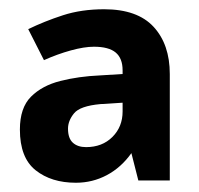

<svg xmlns="http://www.w3.org/2000/svg" viewBox="-20 -785 430 415"><path d="M144 -390Q91 -390 57 -417Q23 -444 23 -505Q23 -552 47 -576Q71 -600 110.5 -610Q150 -620 196 -622L245 -625V-633Q245 -659 230 -671.5Q215 -684 183 -684Q162 -684 133 -676Q104 -668 75 -655L41 -722Q76 -739 116 -752Q156 -765 205 -765Q277 -765 312 -727Q347 -689 347 -625V-395H279L264 -454Q242 -423 211 -406.5Q180 -390 144 -390ZM166 -467Q201 -467 223 -489Q245 -511 245 -544V-563L197 -560Q153 -556 140 -540Q127 -524 127 -507Q127 -486 137.5 -476.5Q148 -467 166 -467Z"/></svg>

Font: Menbere
Style: Regular
Weight: 400
Designer: Aleme Tadesse
Foundry: Sorkin Type Co
Version: Version 1.000